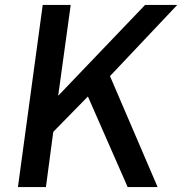

<svg xmlns="http://www.w3.org/2000/svg" viewBox="-20 -762 742 782"><path d="M428 -452 702 -742H571L217 -372L268 -742H154L53 0H167L197 -225L338 -369L500 0H622Z"/></svg>

Font: Cheyenne Sans Medium
Style: Italic
Weight: 500
Italic angle: -8.13011°
Designer: The Public Sans project authors (U.S. Web Design System), Libre Franklin designed by Pablo Impallari and Rodrigo Fuenzal
Foundry: The Cheyenne Sans Project Authors
Version: Version 2.007